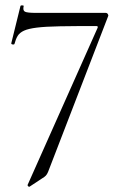

<svg xmlns="http://www.w3.org/2000/svg" viewBox="-20 -435 469 730"><path d="M163 218Q159 228 154 233Q149 238 142 242L92 275Q90 276 87 273Q84 270 85 268L351 -329Q354 -336 346 -336Q262 -336 207 -335Q152 -334 120 -330Q88 -326 71.5 -318.5Q55 -311 47.5 -299Q40 -287 35 -268Q34 -265 28 -266Q22 -267 23 -271L58 -413Q60 -415 65.5 -414.5Q71 -414 70 -412Q66 -395 75 -390.5Q84 -386 117 -386Q132 -386 163 -386Q194 -386 233 -386Q272 -386 311.5 -386Q351 -386 382 -386Q387 -386 390 -381.5Q393 -377 391 -373Z"/></svg>

Font: Cormorant Garamond Light
Style: Regular
Weight: 400
Version: Version 4.001